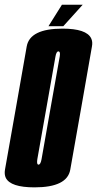

<svg xmlns="http://www.w3.org/2000/svg" viewBox="-52 -804 418 828"><path d="M97 4Q-6.5 4 -27 -37Q-34 -52 -30.5 -72.5Q-17 -148.5 16.5 -338Q49.5 -527 63.2 -603.8Q77 -680.5 217.5 -680.5Q320.5 -680.5 341 -639Q348.5 -624 344.5 -603.5Q331 -526.5 298 -338Q264.5 -148.5 251 -72.2Q237.5 4 97 4ZM114 -94Q123 -94 127.2 -117.5Q131.5 -141 166 -338Q201.5 -538 205.5 -560Q208.5 -578.5 203 -581.5Q201.5 -582.5 200 -582.5Q191 -582.5 187.2 -560.2Q183.5 -538 148 -338Q113.5 -141 109 -117.5Q106 -98 111.5 -94.5Q112.5 -94 114 -94ZM157 -691 215 -783.5H304.5L221 -691Z"/></svg>

Font: Anybody UltraCondensed Regular
Style: Bold Italic
Weight: 700
Width: 1
Italic angle: -10°
Designer: Tyler Finck
Foundry: Etcetera Type Company
Version: Version 1.010; ttfautohint (v1.8.3) -l 8 -r 50 -G 200 -x 14 